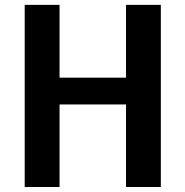

<svg xmlns="http://www.w3.org/2000/svg" viewBox="-20 -750 743 770"><path d="M485.4 -331.1H218.8V0H79.1V-730.5H218.8V-438.5H485.4V-730.5H625V0H485.4Z"/></svg>

Font: Mgen+ 1c bold
Style: Bold
Weight: 700
Designer: [Source Han Sans]
Ryoko NISHIZUKA  (kana & ideographs); Paul D. Hunt (Latin, Greek & Cyrillic); Wenlong ZHANG  (bopomofo
Version: Version 1.059.20150602